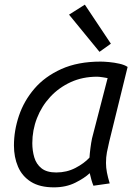

<svg xmlns="http://www.w3.org/2000/svg" viewBox="-20 -794 600 826"><path d="M212 12Q151 12 113 -12Q75 -36 57.5 -77Q40 -118 40 -168Q40 -232 61.5 -296Q83 -360 128 -412.5Q173 -465 244 -497Q315 -529 413 -529Q427 -529 449 -527Q471 -525 493.5 -520Q516 -515 529 -506L450 -185Q444 -160 440 -139Q436 -118 436 -93Q436 -73 440 -52Q444 -31 452 -5L382 5Q377 -7 373.5 -19.5Q370 -32 366 -49Q344 -28 304 -8Q264 12 212 12ZM222 -52Q267 -52 304.5 -71.5Q342 -91 365 -116Q366 -133 369 -156.5Q372 -180 376 -199L443 -458Q439 -459 422.5 -461.5Q406 -464 398 -464Q335 -464 284 -440.5Q233 -417 196 -377Q159 -337 139 -285.5Q119 -234 119 -178Q119 -146 127.5 -117Q136 -88 158.5 -70Q181 -52 222 -52ZM408 -571 277 -731 345 -774 457 -606Z"/></svg>

Font: Ubuntu Sans Mono
Style: Italic
Weight: 400
Italic angle: -13.5°
Monospace: yes
Designer: Dalton Maag Ltd
Foundry: Dalton Maag Ltd
Version: Version 1.006